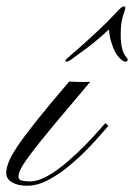

<svg xmlns="http://www.w3.org/2000/svg" viewBox="-59 -591 427 612"><path d="M27.3 1Q-2.4 1 -20.8 -10Q-39.1 -21 -39.1 -39.6Q-39.1 -54.2 -31.7 -73.5Q-24.4 -92.8 -3.7 -124Q17.1 -155.3 56.9 -205.3Q96.7 -255.4 161.6 -331.1Q166 -330.6 182.6 -330.1Q199.2 -329.6 208.5 -329.6Q216.8 -329.6 220.9 -329.8Q225.1 -330.1 229 -330.6Q157.7 -246.6 112.5 -192.4Q67.4 -138.2 43 -106Q18.6 -73.7 9.3 -56.6Q0 -39.6 0 -29.3Q0 -16.6 13.7 -14.6Q27.3 -12.7 35.6 -12.7Q62 -12.7 93.3 -30.5Q124.5 -48.3 155.5 -75Q186.5 -101.6 213.1 -128.9Q239.7 -156.2 256.8 -176Q273.9 -195.8 276.9 -198.7L286.6 -189.9Q281.2 -184.1 263.2 -163.1Q245.1 -142.1 218.3 -114.5Q191.4 -86.9 159.4 -60.5Q127.4 -34.2 93.5 -16.6Q59.6 1 27.3 1ZM152.3 -394.5Q149.4 -394.5 149.4 -396.5Q149.4 -399.4 152.8 -402.8Q156.2 -406.2 170.9 -418.9Q179.2 -425.8 203.1 -447Q227.1 -468.3 256.1 -495.6Q285.2 -522.9 307.6 -546.9Q321.8 -562.5 327.1 -566.7Q332.5 -570.8 336.4 -570.8Q340.3 -570.8 340.3 -566.9Q340.3 -563.5 337.9 -554.7Q333.5 -544.9 329.6 -526.9Q325.7 -508.8 325.7 -479.5Q325.7 -431.6 341.8 -411.1Q344.7 -407.2 346.4 -405Q348.1 -402.8 348.1 -400.4Q348.1 -394.5 340.3 -394.5Q332.5 -394.5 318.8 -409.7Q305.2 -424.8 296.4 -454.6Q293 -464.4 291 -475.3Q289.1 -486.3 288.1 -497.1Q252 -463.4 223.6 -442.1Q195.3 -420.9 170.9 -403.3Q163.1 -397.9 159.2 -396.2Q155.3 -394.5 152.3 -394.5Z"/></svg>

Font: Pinyon Script
Style: Regular
Weight: 400
Designer: Nicole Fally, Eben Sorkin
Foundry: Sorkin Type Co.
Version: Version 1.008; ttfautohint (v1.8.4.7-5d5b)